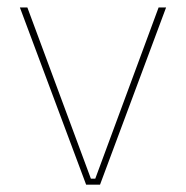

<svg xmlns="http://www.w3.org/2000/svg" viewBox="-20 -506 510 526"><path d="M241 -16.5 414.5 -485.5H435L254 0H216L34.5 -485.5H55L229 -16.5Z"/></svg>

Font: Anek Telugu Thin
Style: Regular
Weight: 250
Version: Version 1.003